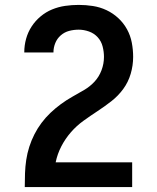

<svg xmlns="http://www.w3.org/2000/svg" viewBox="-20 -763 640 783"><path d="M81 0V-1Q81 -29 82 -56.5Q83 -84 87 -111Q91 -138 99.5 -164.5Q108 -191 120.5 -215.5Q133 -240 149.5 -262Q166 -284 186 -303Q206 -322 228.5 -338.5Q251 -355 275 -368.5Q299 -382 323 -396Q347 -410 365.5 -430Q384 -450 394 -476.5Q404 -503 404 -531Q404 -552 398.5 -573.5Q393 -595 378.5 -611Q364 -627 343 -634.5Q322 -642 301 -642Q281 -642 262 -637Q243 -632 228 -619Q213 -606 205.5 -587.5Q198 -569 198 -550V-549H79V-550Q79 -578 86.5 -605Q94 -632 109 -655Q124 -678 145.5 -696Q167 -714 192.5 -724.5Q218 -735 245.5 -739Q273 -743 301 -743Q330 -743 359 -738.5Q388 -734 414.5 -721.5Q441 -709 462.5 -689Q484 -669 498 -643.5Q512 -618 517.5 -589Q523 -560 523 -531Q523 -496 513 -462Q503 -428 482.5 -400Q462 -372 434.5 -350.5Q407 -329 378 -310Q349 -291 320.5 -270.5Q292 -250 269 -223.5Q246 -197 230 -166Q214 -135 207 -101H519V0Z"/></svg>

Font: Iosevka Fixed Extended
Style: Bold
Weight: 700
Width: 7
Monospace: yes
Designer: Belleve Invis
Foundry: Belleve Invis
Version: Version 24.1.1; ttfautohint (v1.8.4)